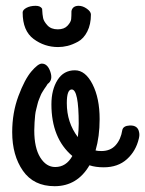

<svg xmlns="http://www.w3.org/2000/svg" viewBox="-20 -613 500 661"><path d="M401 -165Q404 -180 427 -181Q455 -182 459 -157Q461 -148 458 -136Q448 -93 417 -65Q386 -37 337 -37Q309 -37 288 -44Q246 28 168 28Q96 28 59 -25Q22 -78 22 -158Q22 -225 43.5 -282.5Q65 -340 88 -367Q111 -394 124 -394Q144 -394 153.5 -365.5Q163 -337 144 -324L139 -316Q134 -309 133 -307.5Q132 -306 127 -298Q122 -290 120.5 -286Q119 -282 115 -272.5Q111 -263 109.5 -256Q108 -249 105 -238Q102 -227 101 -216.5Q100 -206 99 -192Q98 -178 98 -164Q98 -104 118.5 -71Q139 -38 170 -38Q208 -38 229 -76Q157 -137 157 -254Q157 -304 178 -337.5Q199 -371 238 -371Q274 -371 298.5 -323Q323 -275 323 -203Q323 -143 309 -95Q316 -93 329 -93Q360 -93 378 -113Q396 -133 401 -165ZM210 -258Q210 -191 248 -141Q251 -165 251 -187Q251 -305 227 -305Q210 -305 210 -258ZM180 -451Q133 -451 95.5 -479Q58 -507 58 -570Q58 -579 71 -586Q84 -593 103 -593Q119 -593 125 -583Q126 -562 128.5 -550.5Q131 -539 143.5 -525.5Q156 -512 179 -512Q201 -512 212.5 -524.5Q224 -537 225 -547Q226 -557 226 -575Q230 -593 251 -593Q265 -593 279 -583Q293 -573 293 -563Q293 -529 280.5 -504.5Q268 -480 248.5 -469.5Q229 -459 212.5 -455Q196 -451 180 -451Z"/></svg>

Font: Grand Hotel
Style: Regular
Weight: 400
Designer: Brian J. Bonislawsky & Jim Lyles for Astigmatic (AOETI)
Foundry: Astigmatic (AOETI)
Version: Version 001.000